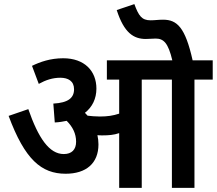

<svg xmlns="http://www.w3.org/2000/svg" viewBox="-20 -916 1057 936"><path d="M460 -212C460 -228 458 -243 455 -257C463 -256 472 -256 480 -256C509 -256 535 -258 561 -267V0H671V-528H818V0H928V-528H1017V-622H919C883 -783 843 -820 775 -820C752 -820 735 -817 714 -817C671 -817 656 -839 635 -896L549 -867C585 -755 632 -726 691 -726C708 -726 723 -728 739 -728C778 -728 800 -706 820 -622H501V-528H561V-362C531 -352 503 -348 467 -348C444 -348 425 -350 407 -352C402 -357 398 -362 394 -366C430 -394 450 -435 450 -484C450 -570 392 -632 288 -632C225 -632 175 -614 136 -595L169 -507C203 -526 237 -537 274 -537C312 -537 341 -521 341 -481C341 -439 313 -415 240 -411L247 -319C268 -320 287 -323 305 -327C334 -298 351 -265 351 -225C351 -186 329 -165 291 -165C220 -165 167 -243 118 -384L22 -351C101 -138 182 -69 300 -69C400 -69 460 -120 460 -212Z"/></svg>

Font: Noto Sans Devanagari UI SemiCondensed SemiBold
Style: Regular
Weight: 600
Width: 4
Designer: Jelle Bosma - Monotype Design Team
Foundry: Monotype Imaging Inc.
Version: Version 2.004